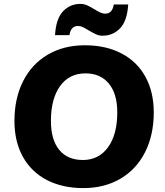

<svg xmlns="http://www.w3.org/2000/svg" viewBox="-20 -954 845 984"><path d="M54 -334Q54 -450 98.5 -538Q143 -626 225 -674Q307 -722 415 -722Q522 -722 602 -680.5Q682 -639 725 -561Q768 -483 768 -378Q768 -262 723.5 -174Q679 -86 597 -38Q515 10 407 10Q300 10 220 -31.5Q140 -73 97 -151Q54 -229 54 -334ZM581 -378Q581 -473 538 -525.5Q495 -578 418 -578Q335 -578 288 -513Q241 -448 241 -334Q241 -238 283.5 -186Q326 -134 405 -134Q486 -134 533.5 -199Q581 -264 581 -378ZM392 -934Q410 -934 426 -927Q442 -920 463 -907Q483 -895 495 -889.5Q507 -884 519 -884Q556 -884 563 -931H637Q632 -847 595.5 -809Q559 -771 506 -771Q488 -771 473.5 -777.5Q459 -784 435 -798Q417 -809 404.5 -815Q392 -821 380 -821Q343 -821 336 -774H262Q267 -858 303 -896Q339 -934 392 -934Z"/></svg>

Font: Muli Black
Style: Italic
Weight: 900
Italic angle: -4.541°
Designer: Vernon Adams
Foundry: Vernon Adams
Version: Version 2.001